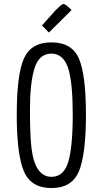

<svg xmlns="http://www.w3.org/2000/svg" viewBox="-20 -947 521 974"><path d="M380.5 -78.5Q345 7 241 7Q137 7 101 -78.5Q65 -164 65 -365.5Q65 -567 101 -649.5Q137 -732 241 -732Q345 -732 380.5 -649.5Q416 -567 416 -365.5Q416 -164 380.5 -78.5ZM241 -50Q304 -50 326.5 -126.5Q349 -203 349 -365Q349 -521 328 -594Q304 -675 241 -675Q178 -675 155 -600.5Q132 -526 132 -392.5Q132 -259 140 -194Q158 -50 241 -50ZM261 -894Q294 -927 302 -927Q312 -927 343 -896L228 -782L193 -818Z"/></svg>

Font: Economica
Style: Regular
Weight: 400
Designer: Vicente Lamonaca
Foundry: Vicente Lamonaca
Version: Version 1.101